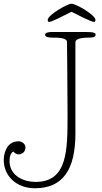

<svg xmlns="http://www.w3.org/2000/svg" viewBox="-22 -992 544 1026"><path d="M480 -875C485 -875 488 -877 488 -886C488 -911 385 -972 360 -972C337 -972 233 -911 233 -886C233 -877 236 -875 241 -875C255 -875 314 -906 360 -929C406 -906 466 -875 480 -875ZM29 -131C29 -151 33 -175 50 -182C56 -174 66 -167 77 -167C93 -167 114 -178 114 -204C114 -226 91 -237 78 -237C7 -237 -2 -161 -2 -137C-2 -50 68 14 164 14C313 14 381 -84 381 -279V-766C381 -791 440 -791 452 -791C468 -791 489 -792 489 -806C489 -816 480 -821 438 -821H256C244 -821 219 -820 219 -806C219 -793 242 -791 256 -791C284 -791 336 -791 336 -768C336 -740 339 -529 339 -379C339 -190 339 -20 169 -20C95 -20 29 -59 29 -131Z"/></svg>

Font: Life Savers
Style: Regular
Weight: 400
Designer: Pablo Impallari, Rodrigo Fuenzalida, Brenda Gallo
Foundry: Pablo Impallari, Rodrigo Fuenzalida, Brenda Gallo
Version: Version 3.000